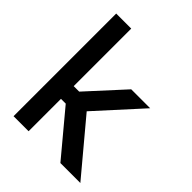

<svg xmlns="http://www.w3.org/2000/svg" viewBox="-201 -825 939 939"><g transform="rotate(45 269.0 -355.0)"><path d="M53 -710V0H157V-224H190L377 0H515L289 -270L498 -500H367L195 -312H157V-710Z"/></g></svg>

Font: LT Wave Alt Medium
Style: Regular
Weight: 500
Designer: Daniel Lyons
Version: Version 2.5 (Glyphs App)